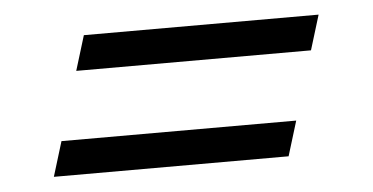

<svg xmlns="http://www.w3.org/2000/svg" viewBox="-31 -428 662 341"><g transform="rotate(-5 300.0 -258.0)"><path d="M128 -381H546.5L527.5 -319H109ZM72 -197H490.5L471.5 -135H53Z"/></g></svg>

Font: Newsreader Caption
Style: Italic
Weight: 400
Italic angle: -17°
Designer: Hugues Gentile
Foundry: Production Type
Version: Version 1.001